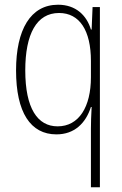

<svg xmlns="http://www.w3.org/2000/svg" viewBox="-20 -559 518 813"><path d="M365 -14V234H403V-529H372L368 -434H365C347 -494 301 -539 226 -539C109 -539 48 -433 48 -261C48 -83 109 10 219 10C295 10 343 -37 365 -106H368C366 -74 365 -35 365 -14ZM224 -24C139 -24 87 -100 87 -261C87 -415 135 -504 230 -504C317 -504 365 -430 365 -301V-232C365 -106 314 -24 224 -24Z"/></svg>

Font: Noto Sans Myanmar Condensed ExtraLight
Style: Regular
Weight: 200
Width: 3
Designer: Monotype Design Team
Foundry: Monotype Imaging Inc.
Version: Version 2.107